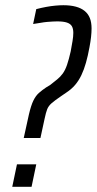

<svg xmlns="http://www.w3.org/2000/svg" viewBox="-20 -716 371 736"><path d="M71 -187 91 -278Q99 -312 108 -330.5Q117 -349 129.5 -360Q142 -371 157 -381L172 -390Q187 -402 199 -411.5Q211 -421 220.5 -434Q230 -447 237 -467.5Q244 -488 251 -519Q255 -541 258 -558.5Q261 -576 261 -590Q261 -606 255.5 -615.5Q250 -625 236.5 -629.5Q223 -634 199 -634Q192 -634 182.5 -633.5Q173 -633 161 -632Q149 -631 135.5 -628.5Q122 -626 107 -624L119 -681Q138 -686 157 -689.5Q176 -693 193 -694.5Q210 -696 223 -696Q250 -696 270.5 -690.5Q291 -685 304.5 -674Q318 -663 324.5 -646.5Q331 -630 331 -607Q331 -592 329 -574Q327 -556 323 -535Q317 -502 309.5 -475.5Q302 -449 292 -428Q282 -407 268 -390.5Q254 -374 234 -361L215 -348Q190 -331 178 -320.5Q166 -310 161 -297.5Q156 -285 151 -261L135 -187ZM27 0 45 -86H119L101 0Z"/></svg>

Font: Saira ExtraCondensed
Style: Italic
Weight: 400
Width: 2
Italic angle: -12°
Designer: Hector Gatti with collaboration of the Omnibus-Type team
Foundry: Omnibus-Type
Version: Version 1.101